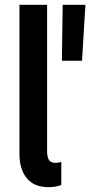

<svg xmlns="http://www.w3.org/2000/svg" viewBox="-20 -772 376 800"><path d="M61 -130.9V-752H176.3V-140.1Q176.3 -119.1 183.6 -106.2Q190.9 -93.3 212.9 -93.3Q222.7 -93.3 235.4 -97.2V-1Q212.4 7.8 181.6 7.8Q122.1 7.8 91.6 -29.5Q61 -66.9 61 -130.9ZM241.2 -752H335.9L321.8 -519H237.8Z"/></svg>

Font: Reddit Sans SemiBold
Style: Regular
Weight: 600
Designer: Stephen Hutchings
Foundry: Reddit
Version: Version 1.013